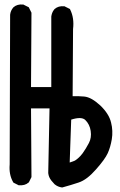

<svg xmlns="http://www.w3.org/2000/svg" viewBox="-20 -825 540 861"><path d="M257.8 15.6Q239.3 13.2 225.1 1.5L224.6 1L224.1 0.5L210.4 -15.1Q204.6 -22.5 200.9 -30.8Q197.3 -39.1 196.3 -48.8V-49.3V-49.8L202.1 -338.9H119.1L121.1 -33.2V-30.8L120.1 -28.8L110.4 -9.3L109.4 -7.3L107.9 -6.3Q99.6 1 88.9 3.9Q78.1 6.8 65.4 5.9H63.5L62 4.9L42.5 -4.9L40 -6.3L38.6 -8.8Q19.5 -42.5 23.4 -87.4L25.4 -757.8V-758.3V-758.8Q26.4 -768.1 30 -776.4Q33.7 -784.7 39.6 -791.5L40 -792L40.5 -792.5Q57.1 -807.1 83 -804.7H85L86.4 -803.7L106 -793.9L108.9 -792.5L110.4 -789.6L120.1 -770L121.1 -768.1V-765.6L119.1 -434.6H210V-750V-750.5V-751Q210.4 -754.9 211.4 -758.3Q212.4 -761.7 213.4 -765.1Q214.4 -768.6 216.1 -771.7Q217.8 -774.9 219.7 -777.8Q221.7 -780.8 224.1 -783.7L224.6 -784.2L225.1 -784.7Q241.7 -799.3 267.6 -796.9H269.5L271 -795.9L290.5 -786.1L293.5 -784.7L294.9 -781.7Q313.5 -744.1 307.6 -694.8L305.7 -393.6Q318.8 -394 331.8 -393.6Q344.7 -393.1 357.4 -392.1Q374 -390.6 392.1 -380.4Q410.2 -370.1 429.7 -352.1Q468.8 -314.5 478 -275.9Q482.9 -256.8 483.6 -238Q484.4 -219.2 481.4 -200.7Q475.1 -164.1 462.9 -137.5Q450.7 -110.8 410.6 -65.4Q390.6 -42.5 371.1 -27.6Q351.6 -12.7 332 -6.3Q296.9 5.4 261.2 15.1L259.3 15.6ZM316.4 -105Q323.2 -109.4 329.1 -114.5Q335 -119.6 340.3 -125.2Q345.7 -130.9 350.6 -137.7Q365.7 -158.7 378.9 -184.1Q391.1 -207.5 386.7 -237.8Q382.3 -267.6 362.3 -287.1Q345.2 -303.2 299.3 -288.6L292.5 -96.2Q301.3 -99.1 307.4 -101.3Q313.5 -103.5 316.4 -105Z"/></svg>

Font: NaikaiFont
Style: Bold
Weight: 700
Version: Version 1.89